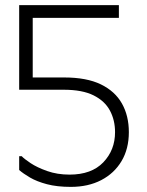

<svg xmlns="http://www.w3.org/2000/svg" viewBox="-20 -720 574 751"><path d="M108 -417H231Q319 -417 374.5 -390Q430 -363 457 -315Q484 -267 484 -203Q484 -138 455.5 -90Q427 -42 376 -15.5Q325 11 257 11Q203 11 163.5 0.5Q124 -10 97.5 -25.5Q71 -41 55 -55V-109H65Q74 -99 99.5 -82Q125 -65 164.5 -51Q204 -37 252 -37Q338 -37 384 -85Q430 -133 430 -203Q430 -250 410 -287.5Q390 -325 346 -347Q302 -369 229 -369H55V-700H445V-650H108Z"/></svg>

Font: Phudu Light Light
Style: Regular
Weight: 300
Version: Version 1.005;gftools[0.9.23]